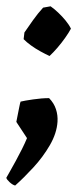

<svg xmlns="http://www.w3.org/2000/svg" viewBox="-25 -451 257 603"><path d="M22.6 131.7Q14.7 129.8 5.4 121.3Q-3.8 112.9 -5.2 107.4Q-1.6 101.4 6.4 87Q14.4 72.7 24.7 54.1Q34.9 35.5 44.4 16.4Q53.9 -2.7 59.8 -17.2L26.3 -68.1Q27.3 -73.1 30 -87Q32.8 -100.9 35.5 -114.7Q38.2 -128.6 39.7 -131.9Q52.1 -134.9 79 -138.8Q106 -142.8 129.2 -142.8Q144.5 -127.1 150.7 -108.1Q157 -89.1 155.6 -68.4Q153.2 -32.4 131.6 4.9Q110 42.2 79.9 74.8Q49.9 107.4 22.6 131.7ZM130.6 -275.1Q117.8 -281 102.1 -289.6Q86.4 -298.2 72.2 -308.5Q58 -318.8 49.2 -328L51.7 -349Q62.9 -365.6 78.5 -387.4Q94.1 -409.3 110.4 -427L133.9 -431.2Q145.8 -422.9 158.1 -411.1Q170.5 -399.4 181.1 -386.4Q191.8 -373.4 197.8 -361Q191 -348.2 179.5 -332Q168 -315.7 155.2 -300.9Q142.4 -286.1 130.6 -275.1Z"/></svg>

Font: Labrada
Style: Italic
Weight: 400
Italic angle: -7°
Designer: Mercedes Jáuregui
Foundry: Omnibus-Type Team
Version: Version 1.000